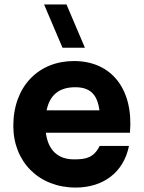

<svg xmlns="http://www.w3.org/2000/svg" viewBox="-20 -830 648 865"><path d="M321 15C442.5 15 536.5 -51 561 -172.5H429C402 -118.5 366.5 -112 313 -112C239.5 -112 196.5 -155 186.5 -232H565.5C582 -428 483 -555 313 -555C153 -555 40 -440 40 -263C40 -101 155 15 321 15ZM178.5 -810 261.5 -615H362.5L279.5 -810ZM190 -333C204 -401.5 246 -437 319 -437C384.5 -437 418.5 -406 428 -333Z"/></svg>

Font: Eudonet ExtraBold
Style: Regular
Weight: 800
Designer: Mikhail Sharanda
Foundry: Mikhail Sharanda
Version: Version 4.503;Glyphs 3.1.2 (3151)